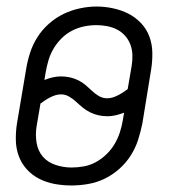

<svg xmlns="http://www.w3.org/2000/svg" viewBox="-20 -560 540 588"><path d="M199 8Q173 8 148 3.5Q123 -1 101 -12Q79 -23 62.5 -41Q46 -59 37.5 -82Q29 -105 28.5 -131Q28 -157 32 -182L60 -348Q64 -373 72 -398Q80 -423 94.5 -446Q109 -469 130 -487.5Q151 -506 175 -517.5Q199 -529 225 -534.5Q251 -540 276 -540Q301 -540 326.5 -534.5Q352 -529 373.5 -518Q395 -507 412 -489Q429 -471 437.5 -448Q446 -425 446.5 -399Q447 -373 443 -348L416 -182Q411 -157 403 -132Q395 -107 380.5 -84Q366 -61 345 -42.5Q324 -24 300 -12.5Q276 -1 250 3.5Q224 8 199 8ZM309 -259Q317 -259 325 -261.5Q333 -264 341 -268Q349 -272 356.5 -277Q364 -282 371 -287L383 -357Q386 -374 385.5 -391Q385 -408 379.5 -423Q374 -438 363.5 -450Q353 -462 338.5 -469.5Q324 -477 307.5 -480Q291 -483 275 -483Q256 -483 237 -479Q218 -475 200.5 -466Q183 -457 168.5 -442.5Q154 -428 144 -411Q134 -394 128.5 -375.5Q123 -357 120 -339L116 -315Q128 -320 141 -323Q154 -326 167 -326Q181 -326 194.5 -323Q208 -320 220 -314Q232 -308 242 -299.5Q252 -291 261.5 -282Q271 -273 282.5 -266Q294 -259 309 -259ZM199 -47Q218 -47 237 -50.5Q256 -54 273.5 -63.5Q291 -73 306 -87.5Q321 -102 331 -119Q341 -136 347 -154.5Q353 -173 356 -191L360 -215Q347 -210 334.5 -207Q322 -204 309 -204Q295 -204 281.5 -207Q268 -210 256 -216Q244 -222 233.5 -230.5Q223 -239 213.5 -248Q204 -257 192 -264Q180 -271 167 -271Q158 -271 150 -268.5Q142 -266 134 -262Q126 -258 118.5 -253Q111 -248 104 -243L92 -173Q88 -148 92 -123Q96 -98 111 -80.5Q126 -63 150 -55Q174 -47 199 -47Z"/></svg>

Font: Iosevka Curly Light Oblique
Style: Regular
Weight: 300
Italic angle: -9°
Monospace: yes
Designer: Belleve Invis
Foundry: Belleve Invis
Version: Version 11.1.0; ttfautohint (v1.8.3)